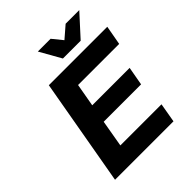

<svg xmlns="http://www.w3.org/2000/svg" viewBox="-253 -1094 1245 1245"><g transform="rotate(-45 369.5 -471.0)"><path d="M390 -795 307 -942H424L481 -872L562 -942H687L553 -795ZM73 0 203 -737H739L715 -604H338L310 -446H653L630 -318H287L255 -133H632L609 0Z"/></g></svg>

Font: Tomorrow SemiBold
Style: Italic
Weight: 600
Italic angle: -10°
Designer: Tony de Marco, Monica Rizzolli
Foundry: Just in Type
Version: Version 2.002